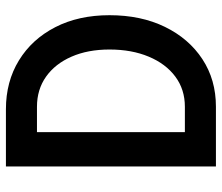

<svg xmlns="http://www.w3.org/2000/svg" viewBox="-71 -689 760 658"><g transform="rotate(-90 309.0 -360.0)"><path d="M67.4 0V-719.7H263.7Q358.4 -719.7 431.2 -675Q503.9 -630.4 544.9 -550.5Q585.9 -470.7 585.9 -364.7Q585.9 -256.8 545.9 -174.8Q505.9 -92.8 435.3 -46.4Q364.7 0 272.5 0ZM185.1 -106.4H272Q331.5 -106.4 375.5 -139.2Q419.4 -171.9 443.8 -230.2Q468.3 -288.6 468.3 -364.7Q468.3 -439 443.8 -494.9Q419.4 -550.8 375.5 -582Q331.5 -613.3 272 -613.3H185.1Z"/></g></svg>

Font: Reddit Sans Condensed SemiBold
Style: Regular
Weight: 600
Designer: Stephen Hutchings
Foundry: Reddit
Version: Version 1.014